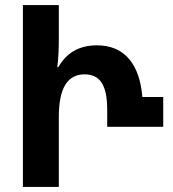

<svg xmlns="http://www.w3.org/2000/svg" viewBox="-20 -734 681 754"><path d="M70 0H211V-275C211 -388 245 -442 312 -442C375 -442 401 -397 401 -302V-236H621V-353H539C529 -480 470 -556 361 -556C289 -556 240 -525 209 -470H205C210 -509 211 -549 211 -583V-714H70Z"/></svg>

Font: Noto Sans Georgian Condensed Bold
Style: Regular
Weight: 700
Width: 3
Designer: Monotype Design Team, Akaki Razmadze
Foundry: Google LLC
Version: Version 2.005